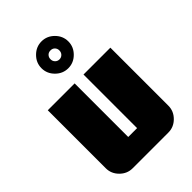

<svg xmlns="http://www.w3.org/2000/svg" viewBox="-225 -856 950 950"><g transform="rotate(-45 250.0 -381.5)"><path d="M184 -735Q212 -763 250 -763Q288 -763 316 -735Q344 -707 344 -669Q344 -631 316 -603Q288 -575 250 -575Q212 -575 184 -603Q156 -631 156 -669Q156 -707 184 -735ZM219 -669Q219 -655 228 -646Q237 -637 250 -637Q263 -637 272 -646Q281 -655 281 -669Q281 -682 272.5 -691Q264 -700 250 -700Q236 -700 227.5 -691Q219 -682 219 -669ZM469 -94Q469 -56 441 -28Q413 0 375 0H125Q87 0 59 -28Q31 -56 31 -94V-500H219V-125H281V-500H469Z"/></g></svg>

Font: CostaRica
Style: Normal
Weight: 900
Version: Version 1.3